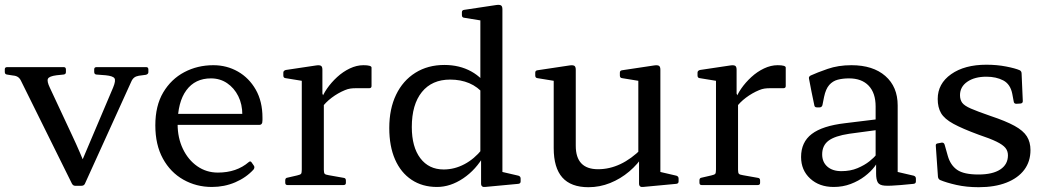

<svg xmlns="http://www.w3.org/2000/svg" viewBox="-44 -772 4367 801"><path d="M269 3Q261 3 256 -6L44 -434Q39 -445 31 -450.5Q23 -456 10 -457L-15 -461Q-24 -462 -24 -472V-483Q-24 -492 -14 -492H222Q231 -492 231 -482V-471Q231 -462 221 -461L192 -458Q161 -454 156 -443.5Q151 -433 164 -406L257 -207Q274 -171 289 -136Q304 -101 319 -65L263 -18L428 -407Q440 -436 433.5 -445.5Q427 -455 397 -458L358 -461Q349 -462 349 -472V-483Q349 -492 359 -492H566Q575 -492 575 -482V-471Q575 -463 565 -460L535 -456Q523 -454 515.5 -448Q508 -442 503 -430L310 -5Q306 3 296 3Z M840 8Q775 8 721 -22.5Q667 -53 635.5 -110.5Q604 -168 604 -249Q604 -331 637 -386.5Q670 -442 725 -471Q780 -500 846 -500Q902 -500 948.5 -473.5Q995 -447 1023 -398Q1051 -349 1051 -281Q1051 -277 1051 -271Q1051 -265 1050 -260Q1047 -251 1038 -251H683V-297H990L967 -275Q967 -280 967 -284.5Q967 -289 967 -293Q967 -337 950 -371Q933 -405 903.5 -425Q874 -445 836 -445Q770 -445 733.5 -395.5Q697 -346 697 -254Q697 -197 719 -151Q741 -105 779 -78.5Q817 -52 865 -52Q943 -52 994 -96Q1001 -102 1006 -94L1015 -81Q1020 -74 1014 -65Q983 -31 937.5 -11.5Q892 8 840 8Z M1215 0V-316H1307V0ZM1506 -413Q1506 -404 1496 -404H1440Q1428 -404 1417.5 -402.5Q1407 -401 1395 -396Q1366 -384 1340 -364.5Q1314 -345 1297 -321L1294 -350Q1302 -376 1320 -402Q1338 -428 1362.5 -450.5Q1387 -473 1415.5 -486.5Q1444 -500 1472 -500Q1506 -500 1506 -490ZM1155 0Q1146 0 1146 -10V-20Q1146 -30 1156 -31L1195 -40Q1209 -43 1212 -47Q1215 -51 1215 -65V-180H1307V-64Q1307 -51 1310.5 -47Q1314 -43 1328 -41L1390 -30Q1399 -29 1399 -19V-9Q1399 0 1389 0ZM1215 -316V-462L1233 -432L1147 -446Q1138 -447 1138 -457V-469Q1138 -477 1148 -480L1275 -499Q1289 -501 1295 -497.5Q1301 -494 1301 -481V-382L1307 -365V-316Z M1960 -162V-597H2052V-162ZM1976 -378Q1949 -410 1913.5 -425Q1878 -440 1834 -440Q1758 -440 1716 -388Q1674 -336 1674 -242Q1674 -159 1709.5 -112Q1745 -65 1807 -65Q1852 -65 1893.5 -87Q1935 -109 1967 -149L1977 -126Q1942 -64 1888.5 -28Q1835 8 1779 8Q1718 8 1673 -22Q1628 -52 1604 -107Q1580 -162 1580 -238Q1580 -318 1608.5 -377Q1637 -436 1689 -468.5Q1741 -501 1810 -501Q1873 -501 1922 -474Q1971 -447 2001 -395ZM1960 -568V-714L1978 -684L1892 -698Q1883 -699 1883 -709V-721Q1883 -730 1893 -731L2026 -751Q2040 -753 2046 -749.5Q2052 -746 2052 -733V-568ZM2052 -162V-28L2033 -59L2119 -39Q2128 -36 2128 -27V-15Q2128 -6 2118 -5L1979 8Q1972 9 1967.5 5.5Q1963 2 1963 -6V-120L1960 -129V-162Z M2711 -162V-28L2692 -59L2778 -39Q2787 -36 2787 -27V-15Q2787 -6 2777 -5L2638 8Q2631 9 2626.5 5.5Q2622 2 2622 -6V-120L2619 -129V-162ZM2411 9Q2338 9 2302 -31.5Q2266 -72 2266 -154V-316H2358V-164Q2358 -66 2451 -66Q2547 -66 2633 -152L2641 -125Q2617 -87 2581 -56.5Q2545 -26 2501.5 -8.5Q2458 9 2411 9ZM2619 -162V-316H2711V-162ZM2266 -316V-462L2284 -432L2198 -446Q2189 -447 2189 -457V-469Q2189 -478 2199 -479L2332 -499Q2346 -501 2352 -497.5Q2358 -494 2358 -481V-316ZM2619 -316V-462L2637 -432L2551 -446Q2542 -447 2542 -457V-469Q2542 -478 2552 -479L2685 -499Q2699 -501 2705 -497.5Q2711 -494 2711 -481V-316Z M2943 0V-316H3035V0ZM3234 -413Q3234 -404 3224 -404H3168Q3156 -404 3145.5 -402.5Q3135 -401 3123 -396Q3094 -384 3068 -364.5Q3042 -345 3025 -321L3022 -350Q3030 -376 3048 -402Q3066 -428 3090.5 -450.5Q3115 -473 3143.5 -486.5Q3172 -500 3200 -500Q3234 -500 3234 -490ZM2883 0Q2874 0 2874 -10V-20Q2874 -30 2884 -31L2923 -40Q2937 -43 2940 -47Q2943 -51 2943 -65V-180H3035V-64Q3035 -51 3038.5 -47Q3042 -43 3056 -41L3118 -30Q3127 -29 3127 -19V-9Q3127 0 3117 0ZM2943 -316V-462L2961 -432L2875 -446Q2866 -447 2866 -457V-469Q2866 -477 2876 -480L3003 -499Q3017 -501 3023 -497.5Q3029 -494 3029 -481V-382L3035 -365V-316Z M3434 8Q3374 8 3336 -27Q3298 -62 3298 -117Q3298 -179 3342.5 -213Q3387 -247 3481 -258L3620 -275L3618 -230L3499 -214Q3439 -205 3412.5 -185Q3386 -165 3386 -128Q3386 -96 3407.5 -77Q3429 -58 3466 -58Q3504 -58 3533.5 -70.5Q3563 -83 3583 -99Q3603 -115 3611 -126L3623 -113Q3620 -97 3604.5 -76.5Q3589 -56 3563.5 -36.5Q3538 -17 3505 -4.5Q3472 8 3434 8ZM3609 -328Q3609 -384 3580 -414.5Q3551 -445 3498 -445Q3472 -445 3451 -439.5Q3430 -434 3415.5 -417.5Q3401 -401 3394 -368L3387 -333Q3384 -324 3375 -324H3364Q3354 -324 3353 -334Q3347 -362 3341.5 -389.5Q3336 -417 3331 -444Q3329 -452 3338 -457Q3364 -469 3408.5 -484.5Q3453 -500 3508 -500Q3598 -500 3649.5 -455Q3701 -410 3701 -332V-162H3609ZM3701 -162V-28L3682 -59L3768 -39Q3777 -36 3777 -27V-15Q3777 -6 3767 -5L3714 0Q3669 4 3647 2.5Q3625 1 3618 -11Q3611 -23 3611 -48V-99L3609 -107V-162Z M4089 -288Q4152 -267 4188.5 -247Q4225 -227 4240 -203Q4255 -179 4255 -146Q4255 -98 4229 -63.5Q4203 -29 4154.5 -10Q4106 9 4039 9Q3988 9 3946 -0.5Q3904 -10 3878 -21Q3870 -25 3869 -35L3860 -164Q3859 -173 3869 -174L3885 -177Q3894 -178 3897 -168L3910 -122Q3921 -83 3949 -63.5Q3977 -44 4038 -44Q4097 -44 4129 -65Q4161 -86 4161 -124Q4161 -142 4150.5 -155Q4140 -168 4113.5 -181Q4087 -194 4039 -210Q3971 -235 3933.5 -255.5Q3896 -276 3882 -300Q3868 -324 3868 -359Q3868 -423 3924 -462.5Q3980 -502 4071 -502Q4115 -502 4153.5 -494.5Q4192 -487 4210 -479Q4218 -475 4218 -465L4223 -350Q4223 -341 4213 -340L4196 -339Q4186 -339 4185 -349L4179 -381Q4171 -421 4141.5 -436.5Q4112 -452 4071 -452Q4022 -452 3991.5 -431Q3961 -410 3961 -375Q3961 -356 3970 -343.5Q3979 -331 4006.5 -319Q4034 -307 4089 -288Z"/></svg>

Font: Hahmlet
Style: Regular
Weight: 400
Designer: Minjoo Ham & Mark Frömberg
Foundry: hypertype
Version: Version 1.001; ttfautohint (v1.8.3)